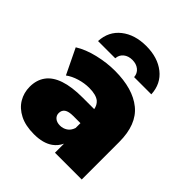

<svg xmlns="http://www.w3.org/2000/svg" viewBox="-213 -916 1065 1065"><g transform="rotate(45 319.5 -383.5)"><path d="M381 0V-71Q366 -39 339 -20Q297 10 226 10Q159 10 114 -13Q69 -36 46 -74.5Q23 -113 23 -160Q23 -213 50 -250Q77 -287 132.5 -306Q188 -325 273 -325H364Q359 -352 341 -368Q316 -389 261 -389Q224 -389 186 -377.5Q148 -366 121 -346L49 -495Q97 -525 164 -541Q231 -557 295 -557Q436 -557 513.5 -494Q591 -431 591 -294V0ZM365 -216H309Q273 -216 256.5 -204.5Q240 -193 240 -170Q240 -151 254.5 -138.5Q269 -126 294 -126Q317 -126 336.5 -138.5Q356 -151 365 -178ZM112 -607Q116 -686 173.5 -731.5Q231 -777 321 -777Q411 -777 468.5 -731.5Q526 -686 530 -607H395Q393 -635 372.5 -651.5Q352 -668 321 -668Q290 -668 269.5 -651.5Q249 -635 247 -607Z"/></g></svg>

Font: Montserrat Thin Black
Style: Regular
Weight: 900
Version: Version 9.000